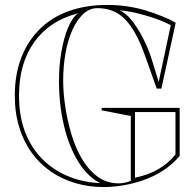

<svg xmlns="http://www.w3.org/2000/svg" viewBox="-20 -743 795 778"><path d="M392 -296V-306H708V-111Q678 -76 641 -52Q604 -28 562.5 -13.5Q521 1 479.5 8Q438 15 400 15Q340 15 285.5 -1Q231 -17 186 -48Q141 -79 108.5 -124Q76 -169 58 -227Q40 -285 40 -356Q40 -441 66 -508.5Q92 -576 140.5 -624.5Q189 -673 258.5 -698Q328 -723 415 -723Q457 -723 497 -717Q537 -711 572.5 -700Q608 -689 638.5 -676.5Q669 -664 692 -651L634 -384H615L571 -508Q551 -566 529.5 -605Q508 -644 484.5 -667Q461 -690 433.5 -700Q406 -710 375 -710Q343 -710 317.5 -686.5Q292 -663 273.5 -622Q255 -581 245.5 -528Q236 -475 236 -416Q236 -370 244 -314.5Q252 -259 268 -203.5Q284 -148 310.5 -102Q337 -56 374.5 -28Q412 0 461 0Q472 0 484.5 -2.5Q497 -5 510 -10V-273ZM386 -1Q336 -26 298.5 -85.5Q261 -145 240 -230.5Q219 -316 219 -416Q219 -476 228.5 -531.5Q238 -587 255 -629Q272 -671 296 -689Q182 -660 119.5 -573.5Q57 -487 57 -356Q57 -274 81 -210Q105 -146 149.5 -100.5Q194 -55 254.5 -29.5Q315 -4 386 -1ZM527 -23Q581 -34 621.5 -57.5Q662 -81 691 -117V-289H527ZM623 -411 672 -641Q653 -651 629 -660.5Q605 -670 578 -678Q551 -686 523 -692.5Q495 -699 465 -701Q489 -691 513 -661.5Q537 -632 558.5 -590.5Q580 -549 595 -502Z"/></svg>

Font: Kalnia Glaze Thin SemiBold
Style: Regular
Weight: 600
Version: Version 1.110